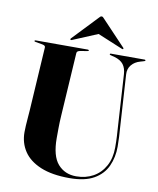

<svg xmlns="http://www.w3.org/2000/svg" viewBox="-96 -967 865 1052"><g transform="rotate(10 336.0 -440.5)"><path d="M576.5 -307 558.5 -601Q556.5 -635 540.8 -655.5Q525 -676 491.5 -685.5L468.5 -691.5Q465.5 -692.5 464.2 -693.2Q463 -694 463 -696Q463 -697.5 464.2 -698.8Q465.5 -700 468 -700H656.5Q659 -700 660.2 -698.8Q661.5 -697.5 661.5 -696Q661.5 -694 659.8 -693Q658 -692 655 -691L634.5 -685Q604 -676.5 586.2 -654.8Q568.5 -633 570.5 -602.5L588.5 -312Q590.5 -285 592 -258.5Q593.5 -232 593.5 -204.5Q593.5 -145 571.2 -96Q549 -47 498.5 -18Q448 11 363 11Q265.5 11 202 -15.5Q138.5 -42 107.8 -88.2Q77 -134.5 77 -194Q77 -208 78.2 -230.8Q79.5 -253.5 81.5 -276.5Q83.5 -299.5 84.5 -315.5L106.5 -671Q107 -677 101.5 -680.5Q96 -684 85.5 -685.5L51 -691.5Q44 -693 44 -696Q44 -697.5 45.5 -698.8Q47 -700 49.5 -700H340.5Q343.5 -700 345 -698.8Q346.5 -697.5 346.5 -696Q346.5 -694 344.8 -693.2Q343 -692.5 339 -691.5L302.5 -685.5Q292.5 -684 287.2 -680.5Q282 -677 281.5 -670.5L259.5 -319Q257 -280.5 256.8 -248.2Q256.5 -216 256.5 -193.5Q256.5 -93.5 295.2 -49.2Q334 -5 397 -5Q450.5 -5 492 -28.2Q533.5 -51.5 557.2 -94.8Q581 -138 581 -198Q581 -234.5 579.5 -259.8Q578 -285 576.5 -307ZM422 -810.5H345L522 -737Q528 -734 530 -736Q531.5 -737.5 531.5 -739.5Q531.5 -741.5 529 -744L396.5 -884Q393 -888 390.5 -890Q388 -892 383.5 -892Q379.5 -892 377 -890Q374.5 -888 371 -884L238 -744Q236 -741.5 236.2 -739.5Q236.5 -737.5 237.5 -736Q240 -734 246 -737Z"/></g></svg>

Font: Fraunces 120pt
Style: Bold
Weight: 700
Version: Version 1.000;[b76b70a41]